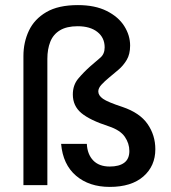

<svg xmlns="http://www.w3.org/2000/svg" viewBox="-20 -727 672 754"><path d="M72 -507Q72 -561 93.5 -606.5Q115 -652 162 -679.5Q209 -707 286 -707Q353 -707 399 -684Q445 -661 468 -624.5Q491 -588 491 -548Q491 -514 477.5 -491.5Q464 -469 445 -453Q426 -437 408 -422Q391 -408 378.5 -394.5Q366 -381 366 -368Q366 -352 384.5 -339Q403 -326 461 -307Q529 -284 559.5 -240Q590 -196 590 -141Q590 -75 543 -34Q496 7 411 7Q330 7 278.5 -37Q227 -81 220 -162H321Q323 -121 346 -97Q369 -73 411 -73Q448 -73 468 -88Q488 -103 488 -134Q488 -164 470 -190Q452 -216 407 -231Q333 -255 299.5 -283Q266 -311 266 -356Q266 -393 287.5 -418.5Q309 -444 335 -467Q357 -486 374 -500.5Q391 -515 391 -541Q391 -579 362.5 -601.5Q334 -624 285 -624Q242 -624 215.5 -608Q189 -592 177.5 -563Q166 -534 166 -496V0H72Z"/></svg>

Font: Albert Sans Medium
Style: Regular
Weight: 500
Designer: Andreas Rasmussen
Foundry: a.Foundry
Version: Version 1.025